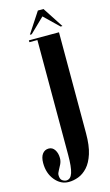

<svg xmlns="http://www.w3.org/2000/svg" viewBox="-197 -710 577 1008"><g transform="rotate(-15 91.0 -206.0)"><path d="M45.5 249Q2 249 -28.8 211.5Q-59.5 174 -59.5 118.5Q-59.5 86 -46.5 69Q-33.5 52 -12 52Q8.5 52 20.5 70.5Q32.5 89 32.5 115.5Q32.5 132.5 25 148.2Q17.5 164 9.8 177.2Q2 190.5 2 200Q2 222.5 13.2 230.2Q24.5 238 34.5 238Q58.5 238 68.5 207.5Q78.5 177 78.5 110.5V-513.5H35V-523.5H198.5V25.5Q198.5 92.5 184.5 136Q170.5 179.5 147.8 204.2Q125 229 98.2 239Q71.5 249 45.5 249ZM47.5 -550.5 121 -662.5H151.5L224.5 -550.5H214.5L136 -626.5L57.5 -550.5Z"/></g></svg>

Font: Imbue 100pt
Style: Bold
Weight: 700
Designer: Tyler Finck
Foundry: Etcetera Type Company
Version: Version 1.102; ttfautohint (v1.8.3)